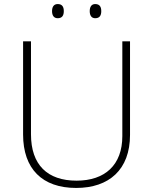

<svg xmlns="http://www.w3.org/2000/svg" viewBox="-20 -918 756 948"><path d="M237 -863C237 -843 245 -828 265 -828C288 -828 295 -843 295 -863C295 -883 288 -898 265 -898C245 -898 237 -883 237 -863ZM423 -863C423 -843 431 -828 450 -828C473 -828 480 -843 480 -863C480 -883 473 -898 450 -898C431 -898 423 -883 423 -863ZM622 -252V-714H584V-246C584 -103 498 -26 358 -26C214 -26 133 -104 133 -255V-714H94V-254C94 -84 189 10 356 10C518 10 622 -80 622 -252Z"/></svg>

Font: Noto Sans Myanmar UI ExtraLight
Style: Regular
Weight: 200
Designer: Monotype Design Team
Foundry: Monotype Imaging Inc.
Version: Version 2.103